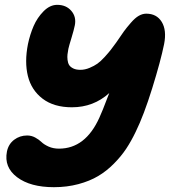

<svg xmlns="http://www.w3.org/2000/svg" viewBox="-20 -693 707 798"><path d="M204.1 85Q106 85 51 43.5Q-3.9 2 8.8 -63Q15.1 -94.2 38.8 -112.1Q62.5 -129.9 92.8 -129.9Q110.8 -129.9 126.5 -121.3Q142.1 -112.8 152.6 -102.5Q163.1 -92.3 182.1 -83.7Q201.2 -75.2 225.1 -75.2Q335 -75.2 393.1 -204.1Q401.9 -221.7 434.1 -306.2Q368.7 -247.1 278.8 -247.1Q204.1 -247.1 157.2 -282.7Q110.4 -318.4 95.9 -377Q81.5 -435.5 96.2 -509.8Q104.5 -549.3 119.6 -584.5Q134.8 -619.6 161.1 -646.2Q187.5 -672.9 217.8 -672.9Q254.9 -672.9 276.4 -647.9Q297.9 -623 291 -587.9Q287.1 -568.4 276.9 -534.9Q266.6 -501.5 264.2 -490.2Q261.7 -476.6 260.5 -466.8Q259.3 -457 260.7 -444.1Q262.2 -431.2 267.3 -422.9Q272.5 -414.6 284.2 -408.7Q295.9 -402.8 314 -402.8Q333 -402.8 352.3 -410.9Q371.6 -418.9 385 -428.5Q398.4 -438 415.3 -456.5Q432.1 -475.1 440.2 -485.6Q448.2 -496.1 462.9 -516.1Q483.9 -547.4 494.9 -562.5Q505.9 -577.6 523.7 -598.1Q541.5 -618.7 556.9 -627.4Q572.3 -636.2 587.9 -636.2Q631.3 -636.2 652.3 -601.8Q673.3 -567.4 662.1 -509.8Q647.9 -439.9 612.8 -326.7Q577.6 -213.4 543.9 -145Q525.4 -106.4 504.4 -74.7Q483.4 -43 453.1 -12.5Q422.9 18.1 387.9 38.8Q353 59.6 305.7 72.3Q258.3 85 204.1 85Z"/></svg>

Font: Shantell Sans Irregular Bouncy
Style: Italic
Weight: 800
Italic angle: -11.31°
Designer: Stephen Nixon, Anya Danilova, Shantell Martin
Foundry: Arrow Type
Version: Version 1.006;[9816181b4]